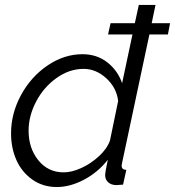

<svg xmlns="http://www.w3.org/2000/svg" viewBox="-20 -750 711 780"><path d="M586.9 -609.9 476.1 -88.9Q474.1 -79.1 474.1 -77.1Q474.1 -60.1 493.2 -60.1L480 0Q453.6 2 452.1 2Q431.2 1.5 419.2 -9.8Q407.2 -21 407.2 -38.1Q407.2 -50.8 418 -101.1Q378.4 -50.3 321.8 -20.3Q265.1 9.8 210.9 9.8Q154.3 9.8 111.3 -20.5Q68.4 -50.8 46.6 -99.9Q24.9 -148.9 24.9 -208Q24.9 -289.1 65.4 -363.8Q106 -438.5 173.3 -484.1Q240.7 -529.8 314.9 -529.8Q373.5 -529.8 415.8 -496.8Q458 -463.9 476.1 -412.1L518.1 -609.9H418.9L429.2 -655.8H527.8L543.9 -730H611.8L596.2 -655.8H670.9L662.1 -609.9ZM426.8 -179.2 460 -339.8Q453.6 -393.6 411.9 -431.9Q370.1 -470.2 319.8 -470.2Q261.2 -470.2 209 -432.6Q156.7 -395 126.5 -336.9Q96.2 -278.8 96.2 -219.2Q96.2 -147.9 135.7 -98.9Q175.3 -49.8 238.8 -49.8Q271 -49.8 309.6 -67.1Q348.1 -84.5 381.3 -114.7Q414.6 -145 426.8 -179.2Z"/></svg>

Font: Rawline
Style: Italic
Weight: 400
Italic angle: -12°
Designer: Matt McInerney, Pablo Impallari, Rodrigo Fuenzalida
Foundry: Matt McInerney, Pablo Impallari, Rodrigo Fuenzalida
Version: Version 4.020;PS 004.020;hotconv 1.0.88;makeotf.lib2.5.64775